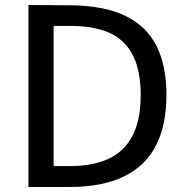

<svg xmlns="http://www.w3.org/2000/svg" viewBox="-20 -743 741 763"><path d="M103.2 -723Q133.7 -722.7 181.7 -722.5Q229.8 -722.4 265.6 -722Q396.7 -720 479.9 -679Q563.1 -638.1 602.3 -559.8Q641.5 -481.5 641.5 -365.9Q641.5 -245.7 599.6 -164.4Q557.8 -83.1 472.3 -41.6Q386.9 0 256.5 0H93.1V-723ZM193.1 -83H256.9Q347.1 -83 409.6 -111.1Q472.1 -139.2 505.6 -201.6Q539.1 -263.9 539.1 -364.5Q539.1 -464.8 506.7 -525.7Q474.2 -586.6 413.2 -613.3Q352.2 -640 260.6 -640H193.1Z"/></svg>

Font: Public Sans VF
Style: Regular
Weight: 400
Designer: Pablo Impallari, Rodrigo Fuenzalida (Modified by Dan O. Williams and USWDS)
Version: Version 1.003